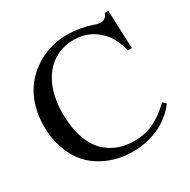

<svg xmlns="http://www.w3.org/2000/svg" viewBox="-155 -824 977 986"><g transform="rotate(-30 333.5 -331.0)"><path d="M597 -450Q590 -474 583 -492.5Q576 -511 568.5 -525Q561 -539 552 -551Q543 -563 531 -575Q470 -636 382 -636Q328 -636 284 -615Q240 -594 209 -555Q178 -516 161 -461Q144 -406 144 -338Q144 -254 166 -189.5Q188 -125 230 -88Q296 -30 392 -30Q455 -30 507 -53.5Q559 -77 615 -131L633 -113Q587 -52 516 -19Q445 14 360 14Q285 14 219.5 -13Q154 -40 109 -89Q71 -132 49.5 -193.5Q28 -255 28 -325Q28 -408 55.5 -475.5Q83 -543 136 -590Q183 -632 242 -654Q301 -676 363 -676Q435 -676 509 -652Q520 -647 530.5 -645Q541 -643 548 -643Q563 -643 574 -651.5Q585 -660 590 -676H611L620 -450Z"/></g></svg>

Font: Klingon pIqaD HaSta
Style: Regular
Weight: 400
Width: 0
Designer: Mike Neff (qa'vaj)
Foundry: Mike Neff and Michael Everson
Version: Version 2.003